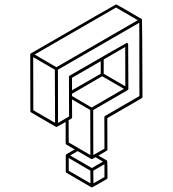

<svg xmlns="http://www.w3.org/2000/svg" viewBox="-20 -853 772 858"><path d="M390.6 -15.6H388.7Q388.7 -16.1 387.2 -16.1V-16.6L277.3 -80.6Q273.9 -82.5 273.9 -85.9V-159.2Q274.4 -162.1 276.9 -164.1L314 -185.1L276.9 -206.5Q273.9 -208.5 273.4 -212.4V-308.1Q234.4 -285.6 232.4 -285.6Q231.4 -286.1 230.7 -286.4Q230 -286.6 229 -286.6L119.1 -350.6Q115.7 -352.5 115.7 -356.4L115.2 -609.9Q115.7 -613.3 118.7 -614.7Q497.1 -833.5 499 -833.5Q500.5 -833.5 556.6 -801Q612.8 -768.6 613.3 -767.8Q613.8 -767.1 614.3 -767.1Q615.7 -762.7 616.7 -419.9Q616.2 -416 613.3 -414.1L459.5 -325.2L460 -184.6Q460 -181.2 456.5 -179.2L419.9 -157.7L458 -135.7L459 -133.8Q460 -133.8 460.4 -58.6Q460 -54.7 457 -52.7Q393.1 -15.6 390.6 -15.6ZM226.1 -304.2 225.1 -541.5 128.4 -597.7 128.9 -360.4ZM231.9 -552.7 595.7 -762.7 498.5 -819.3 134.8 -609.4ZM383.8 -160.2 383.3 -361.3 301.8 -408.7 302.2 -328.6Q301.8 -324.7 298.8 -322.8L286.6 -315.9L287.1 -216.3ZM389.6 -372.6 533.7 -456.1 436.5 -512.2 301.8 -434.1V-423.8ZM540 -467.3 539.6 -643.1 443.4 -587.4V-523.4ZM301.8 -449.7 430.2 -523.4V-579.6L301.8 -505.4ZM384.3 -33.7 383.8 -90.3 287.1 -147V-89.8ZM397.5 -33.7 446.8 -62V-119.1L397 -90.3ZM390.6 -102.1 439.9 -130.9 406.7 -150.4Q392.1 -142.1 390.1 -141.6Q389.2 -141.6 388.7 -142.1Q388.2 -142.6 387.7 -142.6Q387.2 -142.6 327.1 -177.7L293.5 -158.2ZM397 -160.2 446.8 -188.5 446.3 -329.1Q446.3 -333 449.7 -335L603 -423.8L602.5 -751.5L238.8 -541.5Q238.8 -386.2 239.3 -303.7L288.6 -332.5L288.1 -509.3Q288.6 -513.2 291.5 -515.1Q544.4 -661.1 546.4 -661.1Q552.7 -661.1 552.7 -654.3Q553.7 -555.2 553.7 -455.6Q553.2 -451.7 550.3 -450.2L396.5 -361.3Z"/></svg>

Font: 3D Isometric
Style: Regular
Weight: 400
Designer: GGBotNet
Version: 1.10